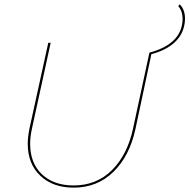

<svg xmlns="http://www.w3.org/2000/svg" viewBox="-20 -854 867 879"><path d="M827 -768Q827 -751 823 -735Q813 -689 775 -656Q737 -623 673 -606L600 -263Q573 -139 499 -67Q425 5 317 5Q222 5 164.5 -49.5Q107 -104 107 -196Q107 -226 115 -266L201 -658H212L126 -264Q118 -226 118 -196Q118 -107 172 -56Q226 -5 317 -5Q422 -5 492.5 -75Q563 -145 589 -265L664 -613Q795 -648 813 -739Q816 -754 816 -767Q816 -803 796 -826L803 -834Q827 -810 827 -768Z"/></svg>

Font: Ysabeau Infant Hairline
Style: Italic
Weight: 100
Italic angle: -12°
Designer: Christian Thalmann (Catharsis Fonts)
Version: Version 0.003